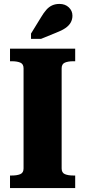

<svg xmlns="http://www.w3.org/2000/svg" viewBox="-20 -958 434 978"><path d="M100 -100V-610Q100 -632 83.5 -639Q67 -646 41 -646H31V-710H363V-646H353Q327 -646 310.5 -639Q294 -632 294 -610V-100Q294 -78 310.5 -71Q327 -64 353 -64H363V0H31V-64H41Q67 -64 83.5 -71Q100 -78 100 -100ZM189 -870 138 -787V-760H189L265 -791Q294 -802 312.5 -814.5Q331 -827 340 -843Q349 -859 349 -878Q349 -903 330.5 -920.5Q312 -938 283 -938Q262 -938 245.5 -930.5Q229 -923 215.5 -907.5Q202 -892 189 -870Z"/></svg>

Font: Roboto Serif 36pt
Style: Bold
Weight: 700
Version: Version 1.008